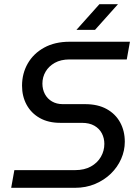

<svg xmlns="http://www.w3.org/2000/svg" viewBox="-20 -900 669 920"><path d="M33.6 0 48.8 -84.8H339.6Q384.2 -84.8 415.5 -102.2Q446.8 -119.6 463.4 -148.4Q480 -177.2 480 -210.6Q480 -237.8 468.2 -260.7Q456.4 -283.6 432.4 -297.5Q408.4 -311.4 371.8 -311.4H268.4Q211.4 -311.4 170.4 -334.6Q129.4 -357.8 107.5 -398.1Q85.6 -438.4 85.6 -489.2Q85.6 -548 113 -595.8Q140.4 -643.6 191.6 -671.8Q242.8 -700 313.6 -700H602.6L587.4 -615.2H313.2Q271.6 -615.2 242.7 -599Q213.8 -582.8 198.5 -556.7Q183.2 -530.6 183.2 -499.6Q183.2 -471.6 195.2 -449.1Q207.2 -426.6 229.3 -413.8Q251.4 -401 280.8 -401H387.6Q448.8 -401 491.2 -377.5Q533.6 -354 555.8 -313.2Q578 -272.4 578 -220.8Q578 -178.4 560.6 -138.7Q543.2 -99 511.3 -68Q479.4 -37 435.6 -18.5Q391.8 0 338.4 0ZM346.4 -757 456.4 -880H545.4L435.4 -757Z"/></svg>

Font: MuseoModerno Thin
Style: Italic
Weight: 100
Italic angle: -9°
Designer: Pablo Cosgaya, Héctor Gatti, Marcela Romero, and the Authors of The MuseoModerno Project.
Foundry: Omnibus-Type Team
Version: Version 1.003